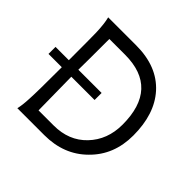

<svg xmlns="http://www.w3.org/2000/svg" viewBox="-160 -774 928 928"><g transform="rotate(45 303.5 -310.5)"><path d="M567 -303Q567 -170 480 -85Q395 0 261 0H77Q84 -27 86 -75Q89 -123 89 -292H-2V-340H89Q89 -491 88 -528Q86 -587 77 -621H268Q413 -621 492 -533Q567 -449 567 -303ZM493 -303Q493 -551 262 -551H155Q155 -381 154 -340H313V-292H154Q154 -239 157 -65H260Q364 -65 428 -132Q493 -200 493 -303Z"/></g></svg>

Font: GFS Neohellenic Rg
Style: Regular
Weight: 400
Designer: Takis Katsoulidis and George D. Matthiopoulos
Foundry: Takis Katsoulidis and George D. Matthiopoulos
Version: Version 1.0